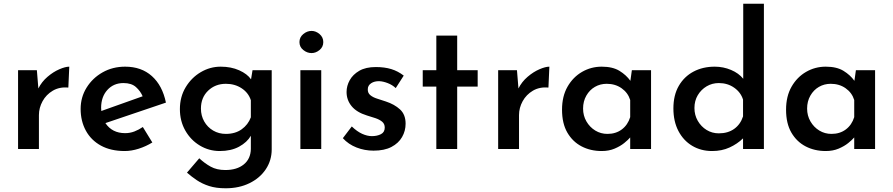

<svg xmlns="http://www.w3.org/2000/svg" viewBox="-20 -800 4797 1031"><path d="M178 -423 186 -325Q204 -361 235 -387.5Q266 -414 298.5 -428Q331 -442 352 -442L347 -330Q299 -334 263.5 -313Q228 -292 208.5 -256.5Q189 -221 189 -182V0H77V-423Z M650 11Q575 11 522 -18Q469 -47 441 -98.5Q413 -150 413 -215Q413 -278 445 -329.5Q477 -381 531 -411.5Q585 -442 652 -442Q739 -442 795.5 -391.5Q852 -341 871 -249L546 -139Q582 -85 652 -85Q678 -85 701.5 -94Q725 -103 747 -118L798 -35Q764 -14 725 -1.5Q686 11 650 11ZM523 -221Q523 -213 524 -204L746 -283Q734 -311 710 -332.5Q686 -354 643 -354Q590 -354 556.5 -317Q523 -280 523 -221Z M1192 211Q1140 211 1103 199Q1066 187 1037.5 168Q1009 149 984 127L1050 50Q1079 77 1111.5 95Q1144 113 1190 113Q1252 113 1289 83Q1326 53 1327 0V-71Q1307 -36 1264 -12.5Q1221 11 1160 11Q1102 11 1053 -18.5Q1004 -48 975 -99Q946 -150 946 -214Q946 -280 977 -331.5Q1008 -383 1058 -412.5Q1108 -442 1165 -442Q1221 -442 1264.5 -422.5Q1308 -403 1328 -374L1336 -423H1439V2Q1439 61 1407.5 108.5Q1376 156 1320 183.5Q1264 211 1192 211ZM1059 -217Q1059 -179 1076.5 -148Q1094 -117 1124.5 -99Q1155 -81 1193 -81Q1243 -81 1277.5 -105.5Q1312 -130 1327 -170V-262Q1314 -302 1277.5 -326Q1241 -350 1193 -350Q1136 -350 1097.5 -313Q1059 -276 1059 -217Z M1593 -423H1705V0H1593ZM1588 -574Q1588 -600 1608.5 -617Q1629 -634 1653 -634Q1676 -634 1696 -617Q1716 -600 1716 -574Q1716 -548 1696 -531.5Q1676 -515 1653 -515Q1629 -515 1608.5 -531.5Q1588 -548 1588 -574Z M1986 9Q1938 9 1894.5 -8Q1851 -25 1821 -58L1869 -121Q1897 -94 1924.5 -81.5Q1952 -69 1977 -69Q2005 -69 2025.5 -79.5Q2046 -90 2046 -115Q2046 -135 2032 -146.5Q2018 -158 1996 -165.5Q1974 -173 1950 -180Q1895 -197 1868 -230Q1841 -263 1841 -306Q1841 -339 1858 -369.5Q1875 -400 1909.5 -420Q1944 -440 1998 -440Q2045 -440 2081 -429Q2117 -418 2148 -394L2105 -327Q2087 -344 2062.5 -353.5Q2038 -363 2018 -364Q1991 -365 1973 -353Q1955 -341 1955 -321Q1954 -301 1968.5 -289Q1983 -277 2006 -270Q2029 -263 2052 -255Q2098 -240 2128 -212.5Q2158 -185 2158 -136Q2158 -97 2139 -64Q2120 -31 2082 -11Q2044 9 1986 9Z M2323 -609H2435V-423H2545V-335H2435V0H2323V-335H2250V-423H2323Z M2756 -423 2764 -325Q2782 -361 2813 -387.5Q2844 -414 2876.5 -428Q2909 -442 2930 -442L2925 -330Q2877 -334 2841.5 -313Q2806 -292 2786.5 -256.5Q2767 -221 2767 -182V0H2655V-423Z M3211 11Q3151 11 3103 -14Q3055 -39 3026.5 -88Q2998 -137 2998 -211Q2998 -283 3027.5 -334.5Q3057 -386 3105.5 -414Q3154 -442 3211 -442Q3270 -442 3306.5 -419.5Q3343 -397 3365 -366L3373 -423H3476V0H3364V-62Q3353 -49 3332 -32Q3311 -15 3280.5 -2Q3250 11 3211 11ZM3242 -81Q3287 -81 3319 -105Q3351 -129 3364 -171V-263Q3352 -302 3318 -326Q3284 -350 3238 -350Q3203 -350 3174.5 -333.5Q3146 -317 3128.5 -286.5Q3111 -256 3111 -217Q3111 -179 3129 -148Q3147 -117 3176.5 -99Q3206 -81 3242 -81Z M3804 11Q3744 11 3697 -17Q3650 -45 3623 -96.5Q3596 -148 3596 -218Q3596 -289 3625 -339Q3654 -389 3704 -415.5Q3754 -442 3818 -442Q3864 -442 3905.5 -424.5Q3947 -407 3971 -377V-780H4082V0H3970V-57Q3939 -27 3897.5 -8Q3856 11 3804 11ZM3840 -84Q3889 -84 3922.5 -108Q3956 -132 3970 -175V-265Q3958 -304 3922.5 -329Q3887 -354 3840 -354Q3804 -354 3774.5 -336.5Q3745 -319 3727 -289Q3709 -259 3709 -220Q3709 -182 3727 -151Q3745 -120 3774.5 -102Q3804 -84 3840 -84Z M4414 11Q4354 11 4306 -14Q4258 -39 4229.5 -88Q4201 -137 4201 -211Q4201 -283 4230.5 -334.5Q4260 -386 4308.5 -414Q4357 -442 4414 -442Q4473 -442 4509.5 -419.5Q4546 -397 4568 -366L4576 -423H4679V0H4567V-62Q4556 -49 4535 -32Q4514 -15 4483.5 -2Q4453 11 4414 11ZM4445 -81Q4490 -81 4522 -105Q4554 -129 4567 -171V-263Q4555 -302 4521 -326Q4487 -350 4441 -350Q4406 -350 4377.5 -333.5Q4349 -317 4331.5 -286.5Q4314 -256 4314 -217Q4314 -179 4332 -148Q4350 -117 4379.5 -99Q4409 -81 4445 -81Z"/></svg>

Font: Synthetic SemiBold
Style: Regular
Weight: 600
Designer: Santiago Orozco
Foundry: Typemade
Version: Version 2.000; ttfautohint (v1.8.4.7-5d5b)